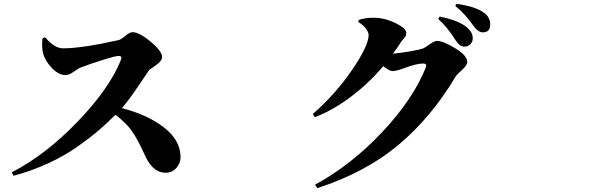

<svg xmlns="http://www.w3.org/2000/svg" viewBox="-20 -888 3040 987"><path d="M198.2 -690.4 211.9 -696.3Q259.8 -639.6 303.7 -639.6Q400.4 -639.6 588.9 -681.6Q601.6 -684.6 624.5 -703.6Q647.5 -722.7 660.2 -722.7Q696.3 -722.7 754.9 -673.3Q813.5 -624 813.5 -594.7Q813.5 -575.2 780.8 -552.2Q748 -529.3 747.1 -528.3Q745.1 -526.4 693.4 -449.2Q641.6 -372.1 606.4 -332Q737.3 -298.8 822.8 -232.9Q908.2 -167 908.2 -79.1Q908.2 -49.8 886.7 -24.9Q865.2 0 831.1 0Q769.5 0 730.5 -78.1Q727.5 -84 717.3 -106Q707 -127.9 703.1 -135.7Q699.2 -143.6 689 -163.1Q678.7 -182.6 672.4 -192.4Q666 -202.1 654.3 -218.8Q642.6 -235.4 631.3 -246.6Q620.1 -257.8 605 -272Q589.8 -286.1 573.2 -297.9Q529.3 -253.9 487.8 -218.3Q446.3 -182.6 380.4 -135.7Q314.5 -88.9 229.5 -49.3Q144.5 -9.8 49.8 15.6L40 -2Q214.8 -91.8 379.4 -263.2Q543.9 -434.6 601.6 -580.1Q609.4 -600.6 590.8 -600.6Q574.2 -600.6 507.3 -579.6Q440.4 -558.6 397.5 -542Q383.8 -537.1 359.4 -519.5Q335 -502 317.4 -502Q281.2 -502 246.6 -538.6Q211.9 -575.2 202.1 -611.3Q193.4 -644.5 198.2 -690.4Z M1822.3 -774.4 1823.2 -785.2Q1856.4 -796.9 1898.4 -796.9Q1957 -796.9 2012.7 -769.5Q2068.4 -742.2 2068.4 -718.8Q2068.4 -708 2064.9 -701.7Q2061.5 -695.3 2052.7 -686Q2043.9 -676.8 2038.1 -667Q2021.5 -640.6 2000 -612.3Q2031.2 -614.3 2085 -623.5Q2138.7 -632.8 2156.2 -639.6Q2164.1 -642.6 2188.5 -660.2Q2212.9 -677.7 2227.5 -677.7Q2257.8 -677.7 2319.8 -640.1Q2381.8 -602.5 2381.8 -570.3Q2381.8 -551.8 2355 -528.3Q2328.1 -504.9 2321.3 -493.2Q2198.2 -286.1 2029.3 -144Q1860.4 -2 1611.3 79.1L1599.6 61.5Q1787.1 -41 1945.3 -209.5Q2103.5 -377.9 2168.9 -541Q2176.8 -561.5 2156.2 -561.5Q2120.1 -561.5 2053.7 -536.1Q2015.6 -522.5 1997.1 -522.5Q1982.4 -522.5 1950.2 -547.9Q1877.9 -461.9 1786.6 -392.6Q1695.3 -323.2 1598.6 -285.2L1587.9 -301.8Q1705.1 -404.3 1790 -528.8Q1875 -653.3 1875 -708Q1875 -722.7 1860.4 -741.7Q1845.7 -760.7 1822.3 -774.4ZM2232.4 -791 2240.2 -802.7Q2342.8 -782.2 2383.8 -744.1Q2410.2 -720.7 2410.2 -690.4Q2410.2 -672.9 2397.9 -660.6Q2385.7 -648.4 2367.2 -648.4Q2342.8 -648.4 2322.3 -680.7Q2281.2 -747.1 2232.4 -791ZM2320.3 -857.4 2327.1 -868.2Q2420.9 -855.5 2465.8 -824.2Q2500 -800.8 2500 -761.7Q2500 -721.7 2461.9 -721.7Q2436.5 -721.7 2411.1 -758.8Q2371.1 -816.4 2320.3 -857.4Z"/></svg>

Font: Bpmf Zihi Serif Heavy
Style: Heavy
Weight: 900
Foundry: But Ko
Version: Version 1.320